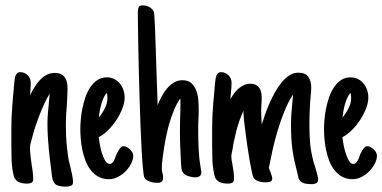

<svg xmlns="http://www.w3.org/2000/svg" viewBox="-20 -672 1432 719"><path d="M104.5 -2.4Q104.5 8.8 97.9 12.2Q91.3 15.6 82 15.6Q73.7 15.6 65.7 14.4Q57.6 13.2 50.5 9.8Q43.5 6.3 38.3 0.5Q33.2 -5.4 31.2 -14.6Q24.4 -43.9 23.4 -72Q22.5 -100.1 22.5 -129.9V-189.9Q22.5 -231 25.9 -275.1Q29.3 -319.3 33.2 -360.4Q33.2 -361.8 33.7 -363.8Q34.2 -365.7 34.2 -366.7Q34.7 -372.1 35.6 -378.4Q36.6 -384.8 38.8 -389.9Q41 -395 45.2 -398.4Q49.3 -401.9 56.2 -401.9Q64 -401.9 71 -398.7Q78.1 -395.5 83.5 -390.4Q88.9 -385.3 92 -377.9Q95.2 -370.6 95.2 -362.8Q95.2 -354.5 94.7 -344.5Q94.2 -334.5 93.3 -325.7Q93.3 -323.2 93 -320.3Q92.8 -317.4 92.3 -314.9Q99.1 -328.6 107.9 -343.5Q116.7 -358.4 128.2 -370.8Q139.6 -383.3 153.6 -391.1Q167.5 -398.9 184.6 -398.9Q198.7 -398.9 208 -394.5Q217.3 -390.1 222.9 -382.1Q228.5 -374 230.7 -363.3Q232.9 -352.5 232.9 -340.3Q232.9 -323.7 231.9 -306.9Q231 -290 230 -273.4Q228.5 -256.3 227.5 -239.7Q226.6 -223.1 226.6 -206.1Q226.6 -185.5 227.5 -163.8Q228.5 -142.1 230.5 -122.3Q232.4 -102.5 234.9 -86.7Q237.3 -70.8 239.7 -62Q241.7 -54.7 243.9 -45.2Q246.1 -35.6 248.3 -25.6Q250.5 -15.6 252 -6.3Q253.4 2.9 253.4 10.3Q253.4 21 244.9 23.9Q236.3 26.9 228 26.9Q219.7 26.9 209.2 25.6Q198.7 24.4 190.4 20Q180.2 12.7 177 -0.5Q173.8 -13.7 172.9 -26.4L171.4 -39.6Q169.9 -51.3 167.5 -70.3Q165 -89.4 162.8 -112.3Q160.6 -135.3 159.2 -159.9Q157.7 -184.6 157.7 -208Q157.7 -229 159.4 -248.5Q161.1 -268.1 163.1 -288.1Q164.1 -298.3 164.6 -304.7Q165 -311 166 -321.3Q156.2 -305.7 146.5 -284.7Q136.7 -263.7 127.9 -241Q119.1 -218.3 112.1 -196.8Q105 -175.3 101.1 -159.2L98.1 -148.4Q95.7 -140.6 94 -132.8Q92.3 -125 92.3 -118.2Q92.3 -109.4 93.3 -97.9Q94.2 -86.4 95.7 -76.2Q97.2 -64 99.1 -51.3Q99.1 -50.3 100.1 -44.9Q101.1 -39.6 102.1 -32.2Q103 -24.9 103.8 -16.8Q104.5 -8.8 104.5 -2.4Z M479 -89.4Q479 -74.7 470.9 -59.1Q462.9 -43.5 450.2 -30.5Q437.5 -17.6 421.1 -9.3Q404.8 -1 388.7 -1Q365.7 -1 349.1 -10Q332.5 -19 320.3 -34.4Q308.1 -49.8 300.5 -69.3Q293 -88.9 288.6 -109.6Q284.2 -130.4 282.5 -151.1Q280.8 -171.9 280.8 -189Q280.8 -203.6 282.5 -223.6Q284.2 -243.7 288.3 -265.1Q292.5 -286.6 299.8 -307.6Q307.1 -328.6 318.1 -345.2Q329.1 -361.8 344.5 -372.1Q359.9 -382.3 379.9 -382.3Q395.5 -382.3 408 -376Q420.4 -369.6 429 -359.1Q437.5 -348.6 442.1 -335Q446.8 -321.3 446.8 -306.6Q446.8 -287.6 438 -265.1Q429.2 -242.7 415.3 -221.7Q401.4 -200.7 384 -183.8Q366.7 -167 349.6 -158.2Q350.6 -149.4 353.5 -132.6Q356.4 -115.7 361.6 -99.1Q366.7 -82.5 373.8 -70.3Q380.9 -58.1 390.6 -58.1Q395.5 -58.1 399.2 -61Q402.8 -64 405.8 -68.8Q408.7 -73.7 410.9 -79.6Q413.1 -85.4 415 -90.8L418 -97.7Q418.9 -99.1 419.2 -99.6Q419.4 -100.1 419.9 -101.1Q423.3 -107.4 426.5 -112.8Q429.7 -118.2 435.5 -122.1H435.1Q437 -124 439.2 -124.3Q441.4 -124.5 443.4 -124.5Q448.7 -124.5 455.1 -121.1Q461.4 -117.7 466.8 -112.5Q472.2 -107.4 475.6 -101.3Q479 -95.2 479 -89.4ZM382.3 -304.7Q382.3 -309.6 381.8 -314.9Q381.3 -320.3 379.4 -324.2Q372.6 -315.9 367.4 -304.4Q362.3 -293 358.9 -280.5Q355.5 -268.1 353.3 -255.4Q351.1 -242.7 350.1 -231.9Q362.8 -247.1 372.6 -266.4Q382.3 -285.6 382.3 -304.7Z M733.9 -26.4Q733.9 -16.6 727.5 -12.2Q721.2 -7.8 711.9 -7.8Q706.1 -7.8 699.7 -9Q693.4 -10.3 687.5 -11.7Q677.2 -14.6 671.6 -19Q666 -23.4 663.1 -29.1Q660.2 -34.7 659.4 -41.5Q658.7 -48.3 658.2 -56.6Q658.2 -59.1 658 -61Q657.7 -63 657.7 -64.9Q656.2 -92.8 655 -122.1Q653.8 -151.4 653.8 -179.2Q653.8 -193.4 654.1 -207.5Q654.3 -221.7 654.8 -235.8Q655.3 -250 655.5 -263.9Q655.8 -277.8 655.8 -292Q655.8 -294.9 655.5 -297.6Q655.3 -300.3 654.8 -303.2Q642.1 -284.7 632.6 -262Q623 -239.3 615.7 -215.1Q608.4 -190.9 603.3 -166.7Q598.1 -142.6 594.7 -120.6L593.3 -110.4Q590.8 -93.3 588.4 -75.4Q585.9 -57.6 585.9 -40Q585.9 -32.7 588.4 -23.9Q589.4 -20 590.1 -16.4Q590.8 -12.7 590.8 -7.3Q590.8 4.4 585 8.5Q579.1 12.7 569.3 12.7Q563.5 12.7 556.4 11.7Q549.3 10.7 542.7 8.5Q536.1 6.3 530.3 2.9Q524.4 -0.5 521 -5.9Q518.1 -12.2 515.4 -39.6Q512.7 -66.9 510.5 -107.4Q508.3 -147.9 506.3 -198.5Q504.4 -249 502.7 -302.2Q501 -355.5 499.8 -407.7Q498.5 -460 497.8 -503.9Q497.1 -547.9 496.6 -580.3Q496.1 -612.8 496.1 -626Q496.1 -635.7 498.8 -643.8Q501.5 -651.9 514.2 -651.9Q527.3 -651.9 539.1 -645.8Q550.8 -639.6 556.2 -627Q557.1 -625 558.1 -611.1Q559.1 -597.2 560.1 -575.4Q561 -553.7 562 -525.6Q563 -497.6 564 -467.5Q564.9 -437.5 565.9 -407.2Q566.9 -377 567.9 -350.6L570.3 -278.3Q576.2 -293.5 585 -310.1Q593.8 -326.7 605.2 -340.3Q616.7 -354 631.1 -362.8Q645.5 -371.6 663.1 -371.6Q684.6 -371.6 696.8 -360.4Q709 -349.1 715.1 -332.5Q721.2 -315.9 722.7 -296.9Q724.1 -277.8 724.1 -262.2Q724.1 -252.4 723.9 -243.2Q723.6 -233.9 723.1 -224.6Q722.7 -214.8 722.4 -205.3Q722.2 -195.8 722.2 -186Q722.2 -152.3 723.6 -116.9Q725.1 -81.5 731 -47.4L731.9 -40.5Q732.9 -37.6 733.4 -33.7Q733.9 -29.8 733.9 -26.4Z M856.4 -2.4Q856.4 8.8 849.9 12.2Q843.3 15.6 834 15.6Q825.7 15.6 817.6 14.4Q809.6 13.2 802.5 9.8Q795.4 6.3 790.3 0.5Q785.2 -5.4 783.2 -14.6Q776.4 -43.9 775.4 -72Q774.4 -100.1 774.4 -129.9V-189.9Q774.4 -231 777.8 -275.1Q781.2 -319.3 785.2 -360.4Q785.2 -361.8 785.6 -363.8Q786.1 -365.7 786.1 -366.7Q786.6 -372.1 787.6 -378.4Q788.6 -384.8 790.8 -389.9Q793 -395 797.1 -398.4Q801.3 -401.9 808.1 -401.9Q815.9 -401.9 823 -398.7Q830.1 -395.5 835.4 -390.4Q840.8 -385.3 844 -377.9Q847.2 -370.6 847.2 -362.8Q847.2 -353 846.4 -342.5Q845.7 -332 844.7 -322.3Q843.8 -315.4 843.5 -312Q843.3 -308.6 842.8 -300.8Q848.6 -311 856.2 -321.5Q863.8 -332 873 -340.1Q882.3 -348.1 893.3 -353.3Q904.3 -358.4 917 -358.4Q929.7 -358.4 938 -354.2Q946.3 -350.1 951.2 -343Q956.1 -335.9 958 -326.2Q960 -316.4 960 -305.7Q960 -298.8 959.7 -292.5Q959.5 -286.1 959 -279.8Q958.5 -273.4 958.3 -267.3Q958 -261.2 958 -254.4Q958 -241.7 958.7 -230.2Q959.5 -218.8 960.4 -206.1Q965.3 -222.2 972.4 -242.7Q979.5 -263.2 989 -284.7Q998.5 -306.2 1010 -326.9Q1021.5 -347.7 1034.9 -363.8Q1048.3 -379.9 1064 -389.9Q1079.6 -399.9 1096.7 -399.9Q1123.5 -399.9 1134.5 -384.3Q1145.5 -368.7 1145.5 -344.2Q1145.5 -337.4 1145 -329.8Q1144.5 -322.3 1143.6 -315.4Q1141.1 -289.1 1139.9 -261.2Q1138.7 -233.4 1138.7 -207V-197.8Q1138.7 -163.6 1141.6 -133.3Q1144.5 -103 1153.3 -69.3L1157.2 -56.2Q1159.2 -49.3 1161.9 -41Q1164.6 -32.7 1166.5 -24.9Q1168.5 -17.1 1169.9 -10.3Q1171.4 -3.4 1171.4 0.5Q1171.4 10.7 1164.1 14.2Q1156.7 17.6 1148.9 17.6Q1144 17.6 1137.7 17.3Q1131.3 17.1 1125.2 15.9Q1119.1 14.6 1113.5 12.2Q1107.9 9.8 1104.5 5.9V6.3Q1100.1 2 1098.1 -4.4Q1096.2 -10.7 1095.2 -17.1L1094.2 -21.5Q1087.4 -47.9 1082.8 -68.8Q1078.1 -89.8 1075.2 -110.8Q1072.3 -131.8 1071 -154.3Q1069.8 -176.8 1069.8 -206.1Q1069.8 -231 1072 -256.8Q1074.2 -282.7 1076.7 -307.6Q1076.7 -310.1 1076.9 -313.2Q1077.1 -316.4 1077.6 -318.8Q1059.1 -290 1045.2 -255.6Q1031.2 -221.2 1020.3 -185.1Q1009.3 -148.9 1001.2 -112.5Q993.2 -76.2 986.8 -43.5Q986.8 -43 989 -37.8Q991.2 -32.7 993.4 -26.1Q995.6 -19.5 997.6 -13.4Q999.5 -7.3 999.5 -5.4Q999.5 5.9 992.2 8.3Q984.9 10.7 977.1 10.7Q971.2 10.7 964.4 10.3Q957.5 9.8 950.9 7.8Q944.3 5.9 938.7 2.7Q933.1 -0.5 929.7 -6.3Q926.8 -11.2 922.9 -29.5Q918.9 -47.9 914.6 -72.5Q910.2 -97.2 906.2 -125.5Q902.3 -153.8 898.9 -179.2Q895.5 -204.6 893.6 -223.6Q891.6 -242.7 891.6 -249.5V-256.8Q876 -223.1 865.7 -184.6Q855.5 -146 850.1 -108.9L848.1 -100.1Q847.2 -96.2 846.7 -92.5Q846.2 -88.9 846.2 -85.4Q846.2 -80.1 847.4 -72.3Q848.6 -64.5 850.6 -55.2Q853 -42.5 854.7 -29.1Q856.4 -15.6 856.4 -2.4Z M1391.6 -89.4Q1391.6 -74.7 1383.5 -59.1Q1375.5 -43.5 1362.8 -30.5Q1350.1 -17.6 1333.7 -9.3Q1317.4 -1 1301.3 -1Q1278.3 -1 1261.7 -10Q1245.1 -19 1232.9 -34.4Q1220.7 -49.8 1213.1 -69.3Q1205.6 -88.9 1201.2 -109.6Q1196.8 -130.4 1195.1 -151.1Q1193.4 -171.9 1193.4 -189Q1193.4 -203.6 1195.1 -223.6Q1196.8 -243.7 1200.9 -265.1Q1205.1 -286.6 1212.4 -307.6Q1219.7 -328.6 1230.7 -345.2Q1241.7 -361.8 1257.1 -372.1Q1272.5 -382.3 1292.5 -382.3Q1308.1 -382.3 1320.6 -376Q1333 -369.6 1341.6 -359.1Q1350.1 -348.6 1354.7 -335Q1359.4 -321.3 1359.4 -306.6Q1359.4 -287.6 1350.6 -265.1Q1341.8 -242.7 1327.9 -221.7Q1314 -200.7 1296.6 -183.8Q1279.3 -167 1262.2 -158.2Q1263.2 -149.4 1266.1 -132.6Q1269 -115.7 1274.2 -99.1Q1279.3 -82.5 1286.4 -70.3Q1293.5 -58.1 1303.2 -58.1Q1308.1 -58.1 1311.8 -61Q1315.4 -64 1318.4 -68.8Q1321.3 -73.7 1323.5 -79.6Q1325.7 -85.4 1327.6 -90.8L1330.6 -97.7Q1331.5 -99.1 1331.8 -99.6Q1332 -100.1 1332.5 -101.1Q1335.9 -107.4 1339.1 -112.8Q1342.3 -118.2 1348.1 -122.1H1347.7Q1349.6 -124 1351.8 -124.3Q1354 -124.5 1356 -124.5Q1361.3 -124.5 1367.7 -121.1Q1374 -117.7 1379.4 -112.5Q1384.8 -107.4 1388.2 -101.3Q1391.6 -95.2 1391.6 -89.4ZM1294.9 -304.7Q1294.9 -309.6 1294.4 -314.9Q1293.9 -320.3 1292 -324.2Q1285.2 -315.9 1280 -304.4Q1274.9 -293 1271.5 -280.5Q1268.1 -268.1 1265.9 -255.4Q1263.7 -242.7 1262.7 -231.9Q1275.4 -247.1 1285.2 -266.4Q1294.9 -285.6 1294.9 -304.7Z"/></svg>

Font: Just Another Hand
Style: Regular
Weight: 400
Designer: Astigmatic (AOETI)
Foundry: Astigmatic (AOETI)
Version: Version 1.000